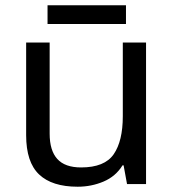

<svg xmlns="http://www.w3.org/2000/svg" viewBox="-20 -697 658 727"><path d="M533 -536V0H461L448 -71H444Q418 -29 372 -9.5Q326 10 274 10Q177 10 128 -36.5Q79 -83 79 -185V-536H168V-191Q168 -127 197 -95Q226 -63 287 -63Q376 -63 410.5 -113Q445 -163 445 -257V-536ZM457 -677V-606H160V-677Z"/></svg>

Font: Noto Sans Bamum
Style: Regular
Weight: 400
Designer: Monotype Design Team
Foundry: Monotype Imaging Inc.
Version: Version 2.001